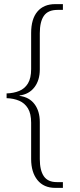

<svg xmlns="http://www.w3.org/2000/svg" viewBox="-20 -780 387 931"><path d="M248 131Q192 131 161.5 93Q131 55 131 -9V-185Q131 -229 115.5 -254.5Q100 -280 73 -291.5Q46 -303 12 -304V-327Q46 -328 73 -339Q100 -350 115.5 -375.5Q131 -401 131 -445V-620Q131 -688 161.5 -724Q192 -760 248 -760H285V-732H259Q213 -732 193 -703.5Q173 -675 173 -619V-443Q173 -391 147 -357Q121 -323 75 -317V-315Q122 -309 147.5 -275Q173 -241 173 -188V-9Q173 46 192.5 74.5Q212 103 255 103H285V131Z"/></svg>

Font: Noto Serif Bengali ExtraLight
Style: Regular
Weight: 250
Version: Version 2.003